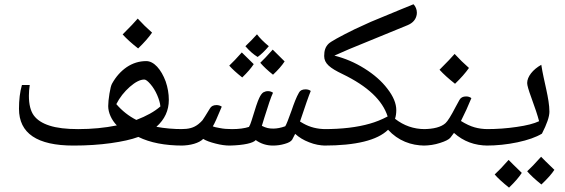

<svg xmlns="http://www.w3.org/2000/svg" viewBox="-20 -674 2615 889"><path d="M826.2 0C831.5 0 834.5 -2.9 834.5 -8.3V-67.9C834.5 -73.2 831.5 -76.2 826.2 -76.2C783.7 -76.2 742.7 -79.6 704.1 -86.9C742.7 -121.1 761.7 -162.6 761.7 -211.4C761.7 -240.2 756.8 -268.6 747.1 -296.9C736.8 -324.7 723.6 -347.7 707.5 -365.2C691.4 -382.3 674.3 -391.1 657.2 -391.1C624.5 -391.1 594.7 -381.8 566.9 -363.3C539.1 -344.2 516.6 -318.8 499 -287.1C494.6 -279.8 490.7 -264.6 486.8 -240.7C482.9 -216.8 481 -197.3 481 -182.6C481 -152.8 496.1 -118.7 521 -93.3C465.3 -82 405.8 -76.2 341.8 -76.2C286.6 -76.2 242.7 -81.5 209.5 -92.3C175.8 -103 151.9 -118.7 136.7 -139.2C121.6 -159.7 113.8 -190.4 113.8 -231C113.8 -247.1 115.2 -263.7 117.7 -280.3H81.5C72.3 -248.5 67.9 -211.9 67.9 -170.4C67.9 -56.6 151.9 0 320.3 0C383.3 0 440.9 -3.9 493.2 -11.2C545.4 -18.6 587.9 -27.8 620.6 -40C675.3 -13.2 743.7 0 826.2 0ZM722.7 -181.2C695.3 -157.2 658.2 -136.7 611.3 -118.7C576.7 -136.2 545.4 -160.6 518.6 -191.9C534.2 -222.7 555.2 -249 581.1 -272C606.9 -294.4 628.9 -305.7 647.9 -305.7C655.3 -305.7 664.6 -298.3 676.8 -284.2C689 -270 699.2 -253.4 707.5 -234.4C715.8 -215.3 721.2 -197.8 722.7 -181.2ZM684.1 -522.9C661.1 -543 638.7 -564.9 617.7 -587.9C605.5 -573.2 582 -548.8 547.9 -514.6C565.9 -494.6 589.8 -473.1 619.6 -449.7C647 -476.1 668.5 -500.5 684.1 -522.9Z M1488.8 0C1494.1 0 1497.1 -2.9 1497.1 -8.3V-67.9C1497.1 -73.2 1494.1 -76.2 1488.8 -76.2C1449.7 -76.2 1415 -85 1384.8 -102.1L1369.1 -111.3C1393.1 -183.6 1409.7 -231 1418.9 -252.9C1412.6 -257.8 1404.3 -260.3 1395 -260.3C1379.9 -260.3 1369.6 -255.4 1364.3 -245.1C1352.5 -225.1 1340.8 -194.3 1329.6 -161.1C1315.4 -121.6 1306.2 -97.7 1300.8 -89.4C1280.3 -82 1261.7 -78.6 1245.6 -78.6C1224.6 -78.6 1212.4 -81.5 1192.4 -91.3L1203.6 -127.9C1221.7 -186.5 1234.9 -225.6 1244.1 -244.6C1237.3 -249.5 1229.5 -252 1220.7 -252C1212.9 -252 1206.1 -250 1199.7 -246.6C1193.4 -242.7 1186.5 -233.9 1180.2 -220.2C1173.3 -206.5 1161.6 -171.4 1144.5 -114.7C1140.6 -102.1 1136.7 -92.8 1132.8 -86.4C1111.8 -79.6 1085.4 -76.2 1054.2 -76.2C1033.2 -76.2 1014.2 -77.6 997.6 -81.1C981 -84 970.2 -86.4 965.3 -88.9C972.2 -99.1 985.8 -129.4 1006.8 -180.2C999.5 -185.1 991.2 -187.5 982.4 -187.5C967.8 -187.5 957.5 -182.1 951.7 -171.4C932.6 -140.1 921.4 -122.1 917.5 -117.2C913.1 -111.8 906.7 -106 898.4 -99.1C876.5 -82 854.5 -76.2 817.4 -76.2C812 -76.2 809.1 -73.2 809.1 -67.9V-8.3C809.1 -2.9 812 0 817.4 0C862.3 0 901.9 -11.7 920.9 -30.8C934.1 -22.5 953.1 -15.6 978 -9.3C1002.4 -2.9 1024.4 0 1043.5 0C1109.9 -1.5 1152.8 -11.7 1164.1 -25.4C1188 -8.3 1214.4 0 1244.1 0C1262.2 0 1280.3 -2.4 1298.3 -7.8C1315.9 -12.7 1327.1 -19 1332.5 -26.9L1346.7 -54.2C1364.3 -38.1 1385.7 -24.9 1411.6 -15.1C1437 -4.9 1462.9 0 1488.8 0ZM1224.6 -460C1200.7 -480 1182.1 -498.5 1169.9 -515.1C1154.3 -497.6 1136.2 -479 1116.2 -460C1135.3 -438 1154.3 -421.4 1172.9 -410.2C1188 -420.9 1205.6 -437.5 1224.6 -460ZM1154.8 -377C1125 -405.8 1106.9 -423.8 1099.6 -431.2C1076.7 -405.3 1057.6 -385.3 1041.5 -370.1C1055.7 -354 1075.7 -335.9 1101.6 -315.4C1125.5 -338.4 1143.1 -358.9 1154.8 -377ZM1242.7 -444.3C1216.3 -414.6 1197.3 -394.5 1185.1 -383.3C1201.2 -364.7 1221.2 -346.2 1244.1 -328.1C1267.1 -349.6 1285.2 -370.1 1297.9 -389.6Z M1947.3 -76.2C1895.5 -76.2 1849.6 -92.3 1809.1 -124C1813 -136.2 1814.9 -149.9 1814.9 -164.1C1814.9 -194.8 1801.3 -228 1773.4 -263.7C1747.1 -298.3 1711.9 -329.1 1667.5 -356.9C1623 -384.8 1576.7 -404.3 1528.3 -416.5L1596.2 -446.3L1867.7 -557.6C1892.1 -567.9 1906.2 -584.5 1909.7 -607.4L1910.2 -615.7C1910.2 -629.4 1904.3 -645 1894.5 -654.3L1835.9 -630.4C1753.9 -596.7 1707.5 -577.1 1696.8 -572.8C1680.2 -565.4 1655.3 -554.2 1622.1 -538.6C1551.8 -503.9 1511.2 -481.4 1501 -471.2C1486.8 -457 1481 -439.9 1481 -414.6C1481 -379.9 1507.8 -358.9 1565.9 -331.1C1683.1 -274.4 1751 -209.5 1774.9 -134.8C1746.1 -119.6 1718.8 -108.9 1692.9 -101.6C1633.8 -84.5 1563 -76.2 1480 -76.2C1474.6 -76.2 1471.7 -73.2 1471.7 -67.9V-8.3C1471.7 -2.9 1474.6 0 1480 0C1627.9 0 1727.1 -24.4 1776.9 -73.2C1823.2 -22.5 1883.3 0 1947.3 0C1953.1 0 1956.1 -2.9 1956.1 -8.3V-67.9C1956.1 -73.2 1953.1 -76.2 1947.3 -76.2Z M1939 0C1966.3 0 1992.7 -3.9 2017.6 -12.2C2042.5 -20 2058.6 -28.3 2065.4 -36.6L2082 -58.6C2125.5 -19.5 2177.7 0 2239.7 0C2245.1 0 2248 -2.9 2248 -8.3V-67.9C2248 -73.2 2245.1 -76.2 2239.7 -76.2C2216.8 -76.2 2195.8 -79.1 2177.2 -84.5C2158.2 -89.8 2137.2 -99.6 2114.3 -113.8C2132.3 -149.4 2148.4 -184.6 2162.6 -219.7C2155.3 -225.1 2147.5 -227.5 2138.2 -227.5C2123.5 -227.5 2113.3 -222.2 2107.4 -211.4L2089.8 -179.2C2068.4 -137.7 2052.7 -112.8 2043 -104C2023.4 -85.9 1987.8 -76.2 1939 -76.2C1933.6 -76.2 1930.7 -73.2 1930.7 -67.9V-8.3C1930.7 -2.9 1933.6 0 1939 0ZM2151.4 -359.4C2128.4 -379.4 2106 -401.4 2085 -424.3C2072.8 -409.7 2049.3 -385.3 2015.1 -351.1C2033.2 -331.1 2057.1 -309.6 2086.9 -286.1C2114.3 -312.5 2135.7 -336.9 2151.4 -359.4Z M2231.4 0C2279.3 0 2327.6 -4.9 2376 -15.1C2424.3 -25.4 2461.9 -38.6 2489.3 -55.2C2512.2 -99.6 2523.9 -133.8 2523.9 -156.7C2523.9 -218.3 2498 -296.4 2486.3 -374C2446.8 -352.1 2420.9 -318.8 2420.9 -289.6C2420.9 -279.3 2427.2 -257.3 2439.9 -222.7C2457 -176.3 2469.2 -139.6 2476.1 -112.8C2452.6 -101.6 2418.5 -92.8 2373 -86.4C2327.6 -79.6 2280.8 -76.2 2231.4 -76.2C2226.1 -76.2 2223.1 -73.2 2223.1 -67.9V-8.3C2223.1 -2.9 2226.1 0 2231.4 0ZM2396 126.5C2361.3 92.8 2340.8 72.8 2335 66.4C2309.6 95.2 2288.1 117.7 2270.5 133.8C2284.7 150.4 2307.1 170.9 2336.9 194.8C2364.3 168.5 2383.8 145.5 2396 126.5ZM2546.9 112.3C2511.7 78.6 2491.2 58.1 2485.4 51.8C2457.5 83 2436 105.5 2420.9 119.1C2436 136.7 2458 157.2 2486.8 180.2C2514.6 153.8 2534.7 131.3 2546.9 112.3Z"/></svg>

Font: Noto Naskh Arabic
Style: Regular
Weight: 400
Designer: Monotype Design Team
Foundry: Monotype Imaging Inc.
Version: Version 1.07